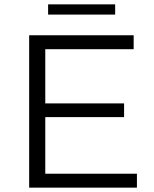

<svg xmlns="http://www.w3.org/2000/svg" viewBox="-20 -862 709 882"><path d="M188 -64H609V0H114V-700H594V-636H188V-387H550V-324H188ZM201 -795V-842H509V-795Z"/></svg>

Font: Modern
Style: Small
Weight: 400
Designer: Julieta Ulanovsky
Foundry: Julieta Ulanovsky
Version: Version 8.000